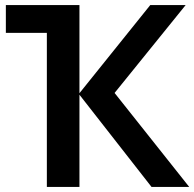

<svg xmlns="http://www.w3.org/2000/svg" viewBox="-20 -734 763 754"><path d="M709 -714 430 -369 723 0H575L292 -362V0H164V-605H3V-714H292V-368L570 -714Z"/></svg>

Font: Noto Sans SemiBold
Style: Regular
Weight: 600
Designer: Monotype Design Team
Foundry: Monotype Imaging Inc.
Version: Version 2.007